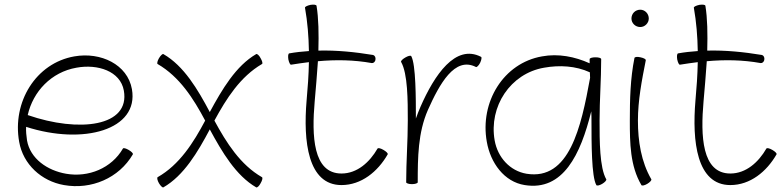

<svg xmlns="http://www.w3.org/2000/svg" viewBox="-20 -789 3381 831"><path d="M555 -121C557 -125 549 -133 537 -140C525 -147 514 -150 512 -146C463 -61 363 -20 266 -37C185 -51 111 -102 97 -181C94 -201 92 -221 93 -240C341 -160 582 -227 551 -403C532 -510 416 -565 302 -545C135 -516 32 -347 63 -175C80 -78 159 -5 257 12C375 33 495 -18 555 -121ZM311 -496C403 -513 501 -481 516 -397C544 -241 322 -214 100 -291C123 -393 202 -477 311 -496Z M687 22C776 -29 836 -131 888 -229C941 -131 1001 -29 1089 22C1093 24 1102 16 1108 4C1115 -8 1118 -19 1114 -22C1020 -76 960 -171 908 -267C960 -363 1020 -457 1114 -512C1118 -514 1115 -525 1108 -537C1102 -549 1093 -557 1089 -555C1001 -504 941 -402 888 -304C836 -402 776 -504 687 -555C684 -557 675 -549 668 -537C661 -525 659 -514 662 -512C757 -457 817 -363 868 -267C817 -171 757 -76 662 -22C659 -19 661 -8 668 4C675 16 684 24 687 22Z M1240 -509C1266 -513 1291 -517 1317 -520C1316 -464 1312 -409 1307 -354C1292 -178 1312 12 1458 12C1544 12 1615 -46 1658 -121C1660 -125 1652 -133 1640 -140C1628 -147 1617 -150 1614 -146C1580 -87 1526 -38 1458 -38C1334 -38 1329 -202 1342 -350C1347 -406 1352 -465 1356 -524C1433 -531 1512 -530 1589 -516C1596 -515 1604 -521 1605 -531C1607 -540 1602 -549 1595 -551C1516 -564 1437 -572 1358 -570C1360 -642 1359 -710 1350 -764C1349 -769 1337 -770 1324 -768C1310 -765 1300 -760 1300 -756C1311 -694 1316 -631 1317 -568C1288 -566 1260 -563 1232 -558C1227 -557 1226 -546 1228 -532C1231 -518 1236 -508 1240 -509Z M1788 0C1788 -107 1789 -215 1832 -313C1882 -425 1948 -546 2040 -499C2043 -497 2052 -505 2058 -517C2064 -530 2066 -541 2062 -543C1951 -600 1860 -464 1800 -327C1793 -310 1786 -294 1780 -276C1780 -362 1780 -510 1760 -546C1757 -550 1746 -547 1734 -540C1722 -533 1714 -525 1716 -521C1745 -470 1745 -354 1745 -267C1745 -178 1738 -89 1738 0C1738 4 1749 8 1763 8C1777 8 1788 4 1788 0Z M2604 -13C2575 -63 2575 -180 2575 -267C2575 -356 2582 -444 2582 -533C2582 -538 2571 -541 2557 -541C2544 -541 2532 -538 2532 -533C2532 -527 2532 -521 2532 -515C2468 -544 2396 -558 2326 -545C2159 -516 2056 -347 2087 -175C2103 -84 2162 -2 2251 12C2417 39 2493 -120 2539 -307C2540 -294 2540 -280 2540 -267C2540 -171 2540 -24 2561 12C2563 16 2574 14 2586 7C2598 0 2606 -9 2604 -13ZM2259 -37C2187 -49 2134 -108 2121 -181C2095 -328 2189 -471 2335 -496C2402 -508 2472 -504 2533 -476C2533 -468 2534 -460 2534 -452C2495 -237 2444 -7 2259 -37Z M2788 -709C2788 -719 2784 -729 2777 -736C2770 -743 2761 -747 2751 -747C2741 -747 2731 -743 2724 -736C2717 -729 2713 -719 2713 -709C2713 -699 2717 -690 2724 -683C2731 -676 2741 -672 2751 -672C2761 -672 2770 -676 2777 -683C2784 -690 2788 -699 2788 -709ZM2726 -538C2708 -449 2706 -358 2706 -267C2706 -170 2707 -71 2756 12C2758 16 2769 14 2781 7C2793 0 2801 -9 2799 -13C2755 -89 2741 -178 2741 -267C2741 -355 2758 -442 2775 -528C2776 -533 2766 -538 2752 -541C2739 -544 2727 -543 2726 -538Z M2923 -509C2949 -513 2974 -517 3000 -520C2999 -464 2995 -409 2990 -354C2975 -178 2995 12 3141 12C3227 12 3298 -46 3341 -121C3343 -125 3335 -133 3323 -140C3311 -147 3300 -150 3297 -146C3263 -87 3209 -38 3141 -38C3017 -38 3012 -202 3025 -350C3030 -406 3035 -465 3039 -524C3116 -531 3195 -530 3272 -516C3279 -515 3287 -521 3288 -531C3290 -540 3285 -549 3278 -551C3199 -564 3120 -572 3041 -570C3043 -642 3042 -710 3033 -764C3032 -769 3020 -770 3007 -768C2993 -765 2983 -760 2983 -756C2994 -694 2999 -631 3000 -568C2971 -566 2943 -563 2915 -558C2910 -557 2909 -546 2911 -532C2914 -518 2919 -508 2923 -509Z"/></svg>

Font: Nupuram Thin
Style: Regular
Weight: 100
Designer: Santhosh Thottingal (santhosh.thottingal@gmail.com)
Foundry: SMC
Version: Version 1.000